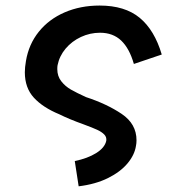

<svg xmlns="http://www.w3.org/2000/svg" viewBox="-20 -575 640 692"><path d="M340.5 -457Q304.5 -457 271.8 -441.8Q239 -426.5 216.5 -399.8Q194 -373 187.5 -340Q186.5 -335 186.5 -326Q186.5 -300.5 200.8 -282.2Q215 -264 235.5 -252.2Q256 -240.5 290 -225Q365 -200.5 418.5 -164.5Q472 -128.5 472 -69.5Q472 -58.5 470 -49Q465 -16.5 439.5 14Q414 44.5 369.2 66.8Q324.5 89 263.5 96.5L249.5 5.5Q295.5 -4 326.5 -23.2Q357.5 -42.5 363 -67.5Q365 -81 355.5 -90.5Q346 -100 330.2 -107.2Q314.5 -114.5 282 -126.5Q229 -145.5 194 -163Q134.5 -187.5 102 -223Q69.5 -258.5 69.5 -314.5Q69.5 -332 73.5 -355Q83.5 -415.5 120 -460.8Q156.5 -506 213.2 -530.5Q270 -555 339 -555Q430 -555 483.5 -510.8Q537 -466.5 563 -378.5L462.5 -344.5Q446.5 -400.5 416.8 -428.8Q387 -457 340.5 -457Z"/></svg>

Font: JuliaMono ExtraBoldItalic
Style: Regular
Weight: 800
Italic angle: -9°
Monospace: yes
Designer: cormullion
Foundry: corm
Version: Version 0.049; ttfautohint (v1.8.4)